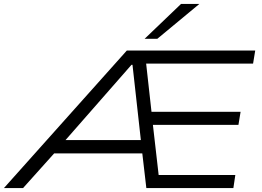

<svg xmlns="http://www.w3.org/2000/svg" viewBox="-57 -964 1345 984"><path d="M-37 0 593 -705H1251L1240 -638H661L688 -674L722 -368L684 -391H1176L1165 -324H686L724 -347L760 -33L726 -67H1149L1139 0H693L669 -206L689 -178H194L244 -204L61 0ZM617 -632 262 -227 232 -246H676L667 -227L622 -632ZM684 -765 871 -944H965L749 -765Z"/></svg>

Font: Nunito Sans 7pt Expanded Light
Style: Italic
Weight: 300
Width: 7
Italic angle: -9°
Designer: Vernon Adams
Foundry: Vernon Adams
Version: Version 3.101;gftools[0.9.27]